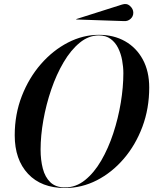

<svg xmlns="http://www.w3.org/2000/svg" viewBox="-20 -935 770 965"><path d="M603 -829 364 -837 363 -839 593 -912Q617 -920.2 633.5 -905Q650 -889.8 650 -871Q650 -852.2 635.9 -839.9Q621.8 -827.5 603 -829ZM307 10Q187.8 10 120.9 -61.4Q54 -132.8 54 -255Q54 -360.4 89.6 -452Q125.2 -543.6 185.6 -612.9Q246 -682.1 321.6 -721.1Q397.1 -760 477 -760Q551.5 -760 608.6 -727.7Q665.6 -695.4 697.8 -635.9Q730 -576.5 730 -495Q730 -389.6 695.8 -298Q661.5 -206.4 602.1 -137.1Q542.8 -67.9 466.7 -28.9Q390.6 10 307 10ZM477 -757Q425.4 -757 380.6 -720.2Q335.8 -683.5 299.6 -622Q263.4 -560.5 237.6 -485.1Q211.8 -409.6 197.9 -331.1Q184 -252.6 184 -183Q184 -131 195.2 -87.8Q206.4 -44.6 233.2 -18.8Q260 7 307 7Q361.6 7 407.3 -29.8Q453 -66.5 488.8 -128Q524.5 -189.5 549.3 -264.9Q574.1 -340.4 587.1 -418.9Q600 -497.4 600 -567Q600 -598.5 593.9 -631.8Q587.9 -665.1 573.8 -693.5Q559.8 -721.9 536 -739.4Q512.2 -757 477 -757Z"/></svg>

Font: Bodoni* 72 Medium
Style: Italic
Weight: 500
Italic angle: -13°
Version: Version 1.002; ttfautohint (v0.97) -l 8 -r 50 -G 200 -x 14 -